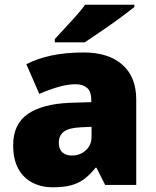

<svg xmlns="http://www.w3.org/2000/svg" viewBox="-20 -786 663 816"><path d="M336 -563Q441 -563 500 -511Q559 -459 559 -363V0H427L390 -73H386Q363 -44 338.5 -25.5Q314 -7 282 1.5Q250 10 204 10Q156 10 118 -9.5Q80 -29 58 -68.5Q36 -108 36 -169Q36 -258 97.5 -301Q159 -344 276 -349L368 -352V-360Q368 -397 350 -412.5Q332 -428 301 -428Q268 -428 228 -416.5Q188 -405 147 -387L92 -513Q140 -538 200.5 -550.5Q261 -563 336 -563ZM325 -245Q273 -243 251.5 -226.5Q230 -210 230 -180Q230 -152 245 -138.5Q260 -125 285 -125Q320 -125 344.5 -147Q369 -169 369 -204V-247ZM551 -756Q533 -742 506 -721.5Q479 -701 448 -679.5Q417 -658 388.5 -638.5Q360 -619 340 -606H213V-620Q230 -639 254 -664.5Q278 -690 302 -717Q326 -744 342 -766H551Z"/></svg>

Font: Noto Sans Hebrew Black
Style: Regular
Weight: 900
Designer: Monotype Design Team
Foundry: Monotype Imaging Inc.
Version: Version 2.003